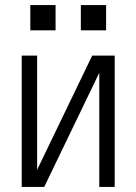

<svg xmlns="http://www.w3.org/2000/svg" viewBox="-20 -740 540 760"><path d="M66 0V-520H127V-68L345 -520H434V0H373V-452L155 0ZM400 -620H300V-720H400ZM100 -620V-720H200V-620Z"/></svg>

Font: Iosevka SS04 Light
Style: Regular
Weight: 300
Monospace: yes
Designer: Belleve Invis
Foundry: Belleve Invis
Version: Version 19.0.0; ttfautohint (v1.8.4)